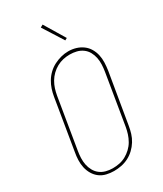

<svg xmlns="http://www.w3.org/2000/svg" viewBox="-236 -1047 972 1143"><g transform="rotate(-30 250.0 -476.0)"><path d="M195 8Q169 8 143.5 2Q118 -4 98 -19Q78 -34 65 -56Q52 -78 46.5 -103Q41 -128 42 -155Q43 -182 48 -208L105 -553Q109 -578 117 -602.5Q125 -627 138.5 -649.5Q152 -672 171.5 -690.5Q191 -709 214.5 -721Q238 -733 263 -739.5Q288 -746 313 -746Q340 -746 365 -738.5Q390 -731 410.5 -716Q431 -701 444 -679Q457 -657 462.5 -632Q468 -607 467 -580.5Q466 -554 462 -527L404 -182Q400 -157 392.5 -132.5Q385 -108 371 -85.5Q357 -63 337.5 -44.5Q318 -26 294.5 -14Q271 -2 245.5 3Q220 8 195 8ZM196 -10Q219 -10 242 -14.5Q265 -19 286 -30.5Q307 -42 325 -59Q343 -76 355 -97Q367 -118 374 -140Q381 -162 385 -185L442 -530Q446 -554 447 -578Q448 -602 443.5 -624.5Q439 -647 428 -667Q417 -687 398.5 -700.5Q380 -714 357.5 -719.5Q335 -725 311 -725Q288 -725 265.5 -720Q243 -715 222 -703.5Q201 -692 183.5 -675Q166 -658 154 -637.5Q142 -617 135 -595Q128 -573 124 -550L67 -205Q63 -182 62 -158Q61 -134 65.5 -111.5Q70 -89 81 -69Q92 -49 109.5 -35.5Q127 -22 149.5 -16Q172 -10 196 -10ZM331 -811 243 -950 261 -960 346 -819Z"/></g></svg>

Font: Iosevka Slab Thin Oblique
Style: Regular
Weight: 100
Italic angle: -9°
Monospace: yes
Designer: Belleve Invis
Foundry: Belleve Invis
Version: Version 11.1.0; ttfautohint (v1.8.3)